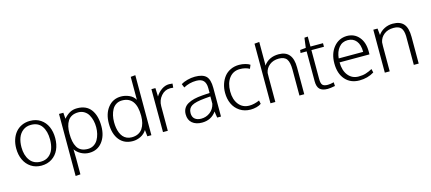

<svg xmlns="http://www.w3.org/2000/svg" viewBox="-66 -1411 5192 2311"><g transform="rotate(-15 2530.0 -255.0)"><path d="M293.5 -36.6Q352.1 -36.6 392.3 -67.6Q432.6 -98.6 450.9 -149.4Q469.2 -200.2 469.2 -266.1Q469.2 -369.6 425.3 -432.6Q381.3 -495.6 291.5 -495.6Q232.9 -495.6 191.7 -464.1Q150.4 -432.6 131.3 -381.6Q112.3 -330.6 112.3 -264.6Q112.3 -164.6 158.9 -100.6Q205.6 -36.6 293.5 -36.6ZM289.1 11.7Q216.3 11.7 160.9 -24.9Q105.5 -61.5 76.4 -124.3Q47.4 -187 47.4 -266.1Q47.4 -325.7 64.2 -376.7Q81.1 -427.7 112.3 -465.1Q143.6 -502.4 189.9 -523.7Q236.3 -544.9 293 -544.9Q368.2 -544.9 423.3 -508.1Q478.5 -471.2 506.1 -408.9Q533.7 -346.7 533.7 -267.1Q533.7 -187 505.4 -124.5Q477.1 -62 420.9 -25.1Q364.7 11.7 289.1 11.7Z M652.8 238.3V-535.2H707L712.4 -459Q750 -502 788.8 -523.4Q827.6 -544.9 879.4 -544.9Q993.7 -544.9 1050.5 -469Q1107.4 -393.1 1107.4 -261.2Q1107.4 -141.1 1047.4 -64.7Q987.3 11.7 884.8 11.7Q832 11.7 785.2 -13.2Q738.3 -38.1 710.9 -78.6Q713.4 -18.6 713.4 39.6V233.9ZM880.9 -38.1Q922.4 -38.1 954.6 -58.1Q986.8 -78.1 1005.9 -111.3Q1024.9 -144.5 1034.4 -183.8Q1043.9 -223.1 1043.9 -265.6Q1043.9 -308.6 1034.7 -347.7Q1025.4 -386.7 1006.6 -420.2Q987.8 -453.6 955.1 -473.6Q922.4 -493.7 880.4 -493.7Q835 -493.7 802 -477.3Q769 -460.9 749.8 -430.7Q730.5 -400.4 721.7 -361.8Q712.9 -323.2 712.9 -274.9Q712.9 -219.2 721.2 -177.7Q729.5 -136.2 748.3 -103.8Q767.1 -71.3 800.3 -54.7Q833.5 -38.1 880.9 -38.1Z M1428.7 11.2Q1321.8 11.2 1262 -63Q1202.1 -137.2 1202.1 -268.1Q1202.1 -391.1 1263.9 -468Q1325.7 -544.9 1426.8 -544.9Q1476.6 -544.9 1526.4 -523.4Q1576.2 -502 1602.1 -456.5V-472.7V-742.7L1660.6 -748V0H1610.4L1601.6 -80.6Q1573.7 -35.2 1526.1 -12Q1478.5 11.2 1428.7 11.2ZM1427.2 -36.6Q1472.7 -36.6 1506.8 -53.2Q1541 -69.8 1561.5 -100.1Q1582 -130.4 1592 -169.7Q1602.1 -209 1602.1 -256.8Q1602.1 -495.6 1426.3 -495.6Q1384.8 -495.6 1353 -475.8Q1321.3 -456.1 1303 -422.6Q1284.7 -389.2 1275.9 -349.9Q1267.1 -310.5 1267.1 -267.1Q1267.1 -229.5 1272.5 -196.5Q1277.8 -163.6 1290 -133.8Q1302.2 -104 1320.3 -82.8Q1338.4 -61.5 1365.7 -49.1Q1393.1 -36.6 1427.2 -36.6Z M1805.2 0Q1804.2 -471.2 1804.2 -535.2H1854L1857.9 -429.7Q1886.7 -477.5 1931.2 -507.8Q1975.6 -538.1 2023.9 -538.1Q2043.9 -538.1 2066.9 -534.7L2062.5 -484.4Q2044.9 -487.3 2025.4 -487.3Q1957.5 -487.3 1911.4 -433.8Q1865.2 -380.4 1865.2 -307.1V0Z M2290.5 11.7Q2214.8 11.7 2169.4 -26.4Q2124 -64.5 2124 -135.3Q2124 -177.2 2142.1 -208.3Q2160.2 -239.3 2194.6 -258.5Q2229 -277.8 2273.2 -288.6Q2317.4 -299.3 2376 -303.7Q2438.5 -307.6 2468.8 -310.1V-369.6Q2468.8 -431.2 2440.7 -462.2Q2412.6 -493.2 2350.6 -493.2Q2265.6 -493.2 2191.9 -452.6Q2189.9 -457.5 2182.9 -473.9Q2175.8 -490.2 2172.9 -499Q2203.1 -518.6 2252 -531.7Q2300.8 -544.9 2347.7 -544.9Q2443.8 -544.9 2485.8 -503.7Q2527.8 -462.4 2527.8 -357.4V0H2480.5Q2478 -11.2 2473.4 -44.4Q2468.8 -77.6 2468.8 -78.6Q2405.8 11.7 2290.5 11.7ZM2292.5 -36.6Q2355 -36.6 2403.6 -73.5Q2452.1 -110.4 2467.3 -175.8V-267.1Q2397 -261.2 2396.5 -261.2Q2277.3 -250.5 2231 -222.2Q2184.6 -193.8 2184.6 -134.3Q2184.6 -85.4 2214.1 -61Q2243.7 -36.6 2292.5 -36.6Z M2896.5 11.7Q2818.8 11.7 2761.7 -26.4Q2704.6 -64.5 2676.8 -125.7Q2648.9 -187 2648.9 -262.2Q2648.9 -319.8 2665.5 -370.6Q2682.1 -421.4 2712.6 -460.4Q2743.2 -499.5 2791.3 -522.2Q2839.4 -544.9 2898.4 -544.9Q2937 -544.9 2975.3 -534.7Q3013.7 -524.4 3032.2 -510.3L3013.2 -464.8Q2962.9 -493.2 2894 -493.2Q2810.5 -493.2 2761.7 -429.9Q2712.9 -366.7 2712.9 -262.2Q2712.9 -162.1 2761.5 -100.3Q2810.1 -38.6 2894 -38.6Q2952.6 -38.6 3020 -67.9L3029.3 -24.4Q3006.3 -7.3 2969.7 2.2Q2933.1 11.7 2896.5 11.7Z M3144.5 0V-742.7L3205.1 -748V-492.7Q3205.1 -482.4 3205.1 -478.5Q3205.1 -474.6 3204.8 -474.1Q3204.6 -473.6 3204.3 -468.8Q3204.1 -463.9 3203.6 -454.1Q3269 -544.9 3391.1 -544.9Q3565.4 -544.9 3565.4 -334.5V0H3505.4V-322.8Q3505.4 -413.1 3477.5 -453.4Q3449.7 -493.7 3379.4 -493.7Q3309.6 -493.7 3263.2 -456.8Q3216.8 -419.9 3206.1 -361.8Q3205.1 -342.3 3205.1 -303.7V0Z M3856.4 11.2Q3789.1 11.2 3757.8 -19.3Q3726.6 -49.8 3726.6 -118.7V-490.7H3650.9L3655.3 -527.3L3727.5 -534.2L3743.7 -656.7L3786.1 -659.7V-535.2H3942.4V-490.7H3786.1V-131.3Q3786.1 -74.7 3804.7 -55.4Q3823.2 -36.1 3870.1 -36.1Q3900.4 -36.1 3945.3 -47.4L3947.8 -0.5Q3888.7 11.2 3856.4 11.2Z M4252.4 11.7Q4141.6 11.7 4076.4 -62.5Q4011.2 -136.7 4011.2 -263.7Q4011.2 -386.2 4075 -464.4Q4138.7 -542.5 4239.7 -544.9Q4334 -544.9 4391.1 -477.5Q4448.2 -410.2 4448.2 -296.9Q4448.2 -292.5 4448 -279.1Q4447.8 -265.6 4447.8 -260.3H4075.2Q4076.2 -157.2 4125 -96.9Q4173.8 -36.6 4253.9 -36.6Q4306.2 -36.6 4344.7 -48.8Q4383.3 -61 4425.3 -83.5L4435.5 -38.1Q4354.5 11.7 4252.4 11.7ZM4077.6 -309.1H4382.3Q4382.3 -398.4 4343.8 -446Q4305.2 -493.7 4237.8 -493.7Q4169.4 -493.7 4127.4 -442.9Q4085.4 -392.1 4077.6 -309.1Z M4569.3 0V-535.2H4622.1L4630.4 -452.6Q4659.2 -495.6 4707.8 -520.3Q4756.3 -544.9 4812.5 -544.9Q4904.8 -544.9 4948.2 -494.1Q4991.7 -443.4 4991.7 -332V0H4930.7V-359.4Q4928.2 -430.7 4900.4 -461.9Q4872.6 -493.2 4809.1 -493.2Q4736.3 -493.2 4690.2 -456.5Q4644 -419.9 4632.3 -361.8Q4630.4 -338.9 4630.4 -314V0Z"/></g></svg>

Font: Oxygen Light
Style: Regular
Weight: 300
Designer: vernon adams
Foundry: Vernon Adams
Version: Version Release 0.2.3 webfont; ttfautohint (v0.93.3-1d66) -l